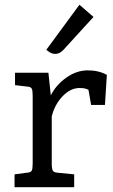

<svg xmlns="http://www.w3.org/2000/svg" viewBox="-20 -785 472 805"><path d="M428 -471 420 -345H362L351 -408Q339 -416 314 -416Q275 -416 242 -381Q209 -346 197 -297V-98Q197 -77 201.5 -69.5Q206 -62 220 -61L291 -54V0H41V-54L94 -61Q109 -62 113 -69.5Q117 -77 117 -98V-384Q117 -406 113 -413.5Q109 -421 94 -422L43 -428V-480H183L193 -385Q215 -429 258 -459.5Q301 -490 348 -490Q394 -490 428 -471ZM174 -576 313 -765 372 -714 246 -576Q230 -559 212 -559Q202 -559 194.5 -562.5Q187 -566 181.5 -570.5Q176 -575 174 -576Z"/></svg>

Font: Enriqueta
Style: Regular
Weight: 400
Designer: Viviana Monsalve, Gustavo Ibarra
Foundry: 72Puntos
Version: Version 2.000